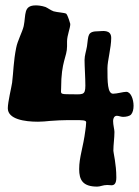

<svg xmlns="http://www.w3.org/2000/svg" viewBox="-20 -670 518 713"><path d="M467 -245C473 -252 476 -264 476 -277C476 -301 466 -329 449 -329C437 -329 415 -322 400 -322C379 -322 379 -367 379 -417C379 -444 393 -493 393 -529C393 -562 359 -554 346 -554C303 -554 309 -538 303 -498C300 -480 294 -464 294 -447C294 -424 297 -381 297 -352C297 -314 286 -320 240 -320C200 -320 207 -322 207 -343C207 -443 229 -458 229 -498C229 -504 229 -510 229 -516C229 -539 241 -565 241 -581C241 -582 232 -613 226 -619C220 -623 193 -624 179 -628C168 -632 158 -640 149 -644C134 -649 121 -650 113 -650C66 -650 77 -616 68 -573C63 -551 45 -519 40 -492C30 -442 30 -404 25 -363C23 -348 9 -291 9 -268C9 -227 72 -218 121 -218C156 -218 162 -224 255 -224C285 -224 300 -224 300 -216C300 -209 298 -192 297 -186C289 -122 274 -87 274 -42C274 -2 287 23 341 23C353 23 362 17 378 17C384 17 390 18 394 18C405 18 412 11 412 -11C412 -61 401 -103 401 -110C401 -133 405 -157 405 -180C405 -189 400 -206 400 -221C400 -230 404 -240 414 -240C421 -240 429 -236 437 -236C449 -236 462 -239 467 -245Z"/></svg>

Font: Freckle Face
Style: Regular
Weight: 400
Designer: Astigmatic (AOETI)
Foundry: Astigmatic (AOETI)
Version: Version 1.000